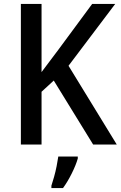

<svg xmlns="http://www.w3.org/2000/svg" viewBox="-20 -734 613 975"><path d="M573 0H453L253 -325L191 -268V0H86V-714H191V-368Q209 -392 230.5 -420.5Q252 -449 276 -481L448 -714H565L328 -400ZM375 71Q366 103 345 145.5Q324 188 300 221H241V209Q247 191 254.5 164.5Q262 138 267.5 110Q273 82 276 61H375Z"/></svg>

Font: Noto Sans Ethiopic SemiCondensed Medium
Style: Regular
Weight: 500
Width: 4
Designer: Monotype Design Team
Foundry: Monotype Imaging Inc.
Version: Version 2.102; ttfautohint (v1.8.4.7-5d5b)